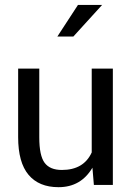

<svg xmlns="http://www.w3.org/2000/svg" viewBox="-20 -755 536 785"><path d="M219.2 10.3Q139.2 10.3 96.7 -40.3Q54.2 -90.8 54.2 -194.3V-474.6H140.6V-193.4Q140.6 -118.7 162.4 -89.4Q184.1 -60.1 232.9 -60.1Q322.3 -60.1 355 -131.8V-474.6H441.4V1H363.8L357.9 -69.3Q311 10.3 219.2 10.3ZM214.4 -605.5 298.8 -734.9H397.5L279.8 -605.5Z"/></svg>

Font: Yantramanav
Style: Regular
Weight: 400
Version: Version 1.001;PS 1.0;hotconv 1.0.72;makeotf.lib2.5.5900; ttf